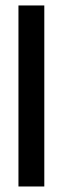

<svg xmlns="http://www.w3.org/2000/svg" viewBox="-20 -676 228 696"><path d="M140.6 0H46.9V-656.2H140.6Z"/></svg>

Font: Lambda
Style: Regular
Weight: 400
Designer: GGBotNet
Version: 0.22